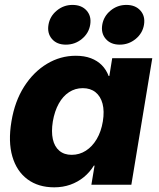

<svg xmlns="http://www.w3.org/2000/svg" viewBox="-20 -763 655 793"><path d="M204.1 10.7Q138.2 10.7 93.5 -22.5Q48.8 -55.7 31 -116.7Q13.2 -177.7 27.3 -261.7Q41 -344.7 79.8 -405.5Q118.7 -466.3 174.1 -499.5Q229.5 -532.7 293 -532.7Q328.6 -532.7 355.5 -522.5Q382.3 -512.2 400.6 -493.7Q418.9 -475.1 428.7 -449.2H431.6L443.4 -522.5H608.9L522.5 0H357.4L370.6 -79.1H367.7Q350.6 -51.3 325.9 -31.2Q301.3 -11.2 270.5 -0.2Q239.7 10.7 204.1 10.7ZM275.9 -123.5Q308.1 -123.5 334.7 -140.6Q361.3 -157.7 379.6 -188.7Q397.9 -219.7 404.8 -261.7Q411.6 -303.7 403.6 -334.5Q395.5 -365.2 374.5 -382.1Q353.5 -398.9 321.8 -398.9Q290.5 -398.9 265.1 -382.3Q239.7 -365.7 222.7 -335Q205.6 -304.2 198.2 -261.7Q191.4 -219.2 198.2 -188.2Q205.1 -157.2 225.1 -140.4Q245.1 -123.5 275.9 -123.5ZM474.6 -578.6Q437.5 -578.6 417 -602.1Q396.5 -625.5 402.3 -660.6Q408.2 -695.8 436.5 -719.2Q464.8 -742.7 502 -742.7Q539.1 -742.7 559.8 -719.5Q580.6 -696.3 574.7 -660.6Q568.8 -625.5 540.3 -602.1Q511.7 -578.6 474.6 -578.6ZM252 -578.6Q214.8 -578.6 194.6 -602.1Q174.3 -625.5 180.2 -660.6Q186 -695.8 214.4 -719.2Q242.7 -742.7 279.3 -742.7Q316.9 -742.7 337.6 -719.5Q358.4 -696.3 352.5 -660.6Q346.7 -625.5 318.1 -602.1Q289.6 -578.6 252 -578.6Z"/></svg>

Font: Inter 28pt ExtraBold
Style: Italic
Weight: 800
Italic angle: -9.3988°
Designer: Rasmus Andersson
Foundry: rsms
Version: Version 4.001;git-66647c0bb